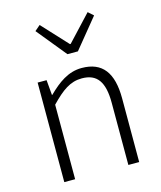

<svg xmlns="http://www.w3.org/2000/svg" viewBox="-120 -905 833 993"><g transform="rotate(-15 296.5 -409.0)"><path d="M100 0H158V-399C220 -463 264 -495 326 -495C408 -495 443 -444 443 -333V0H501V-341C501 -478 450 -547 339 -547C266 -547 211 -505 157 -452H155L148 -533H100ZM287 -635H343L472 -793L444 -818L317 -682H313L187 -818L158 -793Z"/></g></svg>

Font: Source Han Sans SC Light
Style: Regular
Weight: 300
Designer: Ryoko NISHIZUKA (kana & ideographs); Paul D. Hunt (Latin, Greek & Cyrillic); Wenlong ZHANG (bopomofo); Sandoll Communica
Foundry: Adobe Systems Incorporated
Version: Version 1.004;PS 1.004;hotconv 1.0.82;makeotf.lib2.5.63406